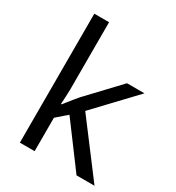

<svg xmlns="http://www.w3.org/2000/svg" viewBox="-182 -870 897 980"><g transform="rotate(30 267.0 -380.0)"><path d="M172 -363Q172 -347 170.5 -321Q169 -295 168 -276H172Q178 -284 190 -299Q202 -314 214.5 -329.5Q227 -345 236 -355L407 -536H510L293 -307L525 0H419L233 -250L172 -197V0H85V-760H172Z"/></g></svg>

Font: Noto Sans Kannada
Style: Regular
Weight: 400
Designer: Jelle Bosma - Monotype Design Team
Foundry: Monotype Imaging Inc.
Version: Version 2.003